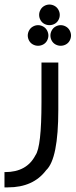

<svg xmlns="http://www.w3.org/2000/svg" viewBox="-44 -640 332 841"><path d="M137.7 -366.2H211.4V-159.7Q211.4 55.7 158.2 105.5Q101.6 180.7 -8.8 180.7H-24.4V113.8H-21.5Q73.2 113.8 111.3 40Q137.7 3.9 137.7 -192.4ZM172.4 -620.1Q184.1 -620.1 194.8 -614.3Q205.6 -608.4 211.7 -597.4Q217.8 -586.4 217.8 -574.7Q217.8 -563 211.9 -552.2Q206.1 -541.5 195.3 -535.6Q184.6 -529.8 172.4 -529.8Q160.6 -529.8 149.9 -535.6Q139.2 -541.5 133.3 -552.2Q127.4 -563 127.4 -574.7Q127.4 -586.4 133.5 -597.4Q139.6 -608.4 150.4 -614.3Q161.1 -620.1 172.4 -620.1ZM221.7 -529.8Q233.4 -529.8 244.1 -523.9Q254.9 -518.1 261 -507.1Q267.1 -496.1 267.1 -484.4Q267.1 -472.7 261.2 -461.9Q255.4 -451.2 244.6 -445.3Q233.9 -439.5 221.7 -439.5Q210 -439.5 199.2 -445.3Q188.5 -451.2 182.6 -461.9Q176.8 -472.7 176.8 -484.4Q176.8 -496.1 182.9 -507.1Q189 -518.1 199.7 -523.9Q210.4 -529.8 221.7 -529.8ZM122.6 -529.8Q134.3 -529.8 145 -523.9Q155.8 -518.1 161.9 -507.1Q168 -496.1 168 -484.4Q168 -472.7 162.1 -461.9Q156.2 -451.2 145.5 -445.3Q134.8 -439.5 122.6 -439.5Q110.8 -439.5 100.1 -445.3Q89.4 -451.2 83.5 -461.9Q77.6 -472.7 77.6 -484.4Q77.6 -496.1 83.7 -507.1Q89.8 -518.1 100.6 -523.9Q111.3 -529.8 122.6 -529.8Z"/></svg>

Font: Gasq
Style: Regular
Weight: 400
Designer: Husham Jawad
Version: Version 1.00;December 29, 2020;FontCreator 13.0.0.2683 32-bi